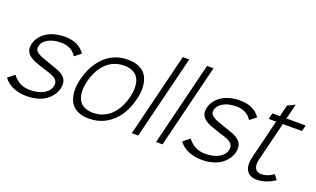

<svg xmlns="http://www.w3.org/2000/svg" viewBox="-86 -1321 2985 1813"><g transform="rotate(20 1406.0 -414.5)"><path d="M519 -167Q510.3 -132.8 489.7 -102.3Q469.2 -71.8 435.8 -45.7Q402.3 -19.5 351.1 -4.2Q299.8 11.2 236.8 11.2Q164.6 11.2 103.8 -14.2Q43 -39.6 6.8 -89.8L71.8 -142.1Q110.4 -95.2 152.1 -74.7Q193.8 -54.2 250 -54.2Q332 -54.2 385.3 -84.5Q438.5 -114.7 450.2 -163.1Q460 -202.1 439 -227.3Q418 -252.4 357.9 -271Q351.1 -272.5 304.9 -287.6Q258.8 -302.7 254.9 -304.2Q228 -313 207.5 -321.8Q187 -330.6 168.5 -341.8Q149.9 -353 138.7 -365.5Q127.4 -377.9 119.4 -394Q111.3 -410.2 111.6 -428.7Q111.8 -447.3 116.2 -470.2Q124.5 -503.4 145.5 -533.2Q166.5 -563 199.7 -587.2Q232.9 -611.3 282.2 -625.7Q331.5 -640.1 390.1 -640.1Q529.8 -640.1 594.2 -544.9L530.8 -495.1Q481.4 -575.2 375 -575.2Q296.4 -575.2 245.4 -545.9Q194.3 -516.6 184.1 -473.1Q174.3 -436.5 203.4 -412.4Q232.4 -388.2 304.2 -366.2Q309.1 -364.7 348.9 -350.3Q388.7 -335.9 396 -334Q477.5 -308.6 505.4 -267.6Q533.2 -226.6 519 -167Z M1161.6 -314.9Q1172.4 -358.9 1174.1 -397Q1175.8 -435.1 1167.2 -468.3Q1158.7 -501.5 1139.6 -524.9Q1120.6 -548.3 1087.6 -561.8Q1054.7 -575.2 1009.8 -575.2Q953.6 -575.2 906.2 -554.9Q858.9 -534.7 824.7 -498.5Q790.5 -462.4 766.8 -416.3Q743.2 -370.1 729.5 -314.9Q718.8 -271.5 717 -233.4Q715.3 -195.3 724.1 -162.4Q732.9 -129.4 752 -105.7Q771 -82 804 -68.6Q836.9 -55.2 881.3 -55.2Q937 -55.2 984.4 -75.4Q1031.7 -95.7 1065.9 -131.6Q1100.1 -167.5 1124 -213.6Q1147.9 -259.8 1161.6 -314.9ZM1227.5 -314.9Q1204.1 -218.8 1155 -146.5Q1106 -74.2 1031 -32.2Q956.1 9.8 864.7 9.8Q795.4 9.8 747.3 -14.2Q699.2 -38.1 676 -81.1Q652.8 -124 648.7 -183.6Q644.5 -243.2 663.6 -314.9Q700.2 -462.4 794.4 -551.3Q888.7 -640.1 1025.4 -640.1Q1094.7 -640.1 1143.1 -616.2Q1191.4 -592.3 1214.8 -549.3Q1238.3 -506.3 1242.4 -446.5Q1246.6 -386.7 1227.5 -314.9Z M1565.4 -839.8 1358.4 0H1293.5L1500.5 -839.8Z M1809.1 -839.8 1602.1 0H1537.1L1744.1 -839.8Z M2279.8 -167Q2271 -132.8 2250.5 -102.3Q2230 -71.8 2196.5 -45.7Q2163.1 -19.5 2111.8 -4.2Q2060.5 11.2 1997.6 11.2Q1925.3 11.2 1864.5 -14.2Q1803.7 -39.6 1767.6 -89.8L1832.5 -142.1Q1871.1 -95.2 1912.8 -74.7Q1954.6 -54.2 2010.7 -54.2Q2092.8 -54.2 2146 -84.5Q2199.2 -114.7 2210.9 -163.1Q2220.7 -202.1 2199.7 -227.3Q2178.7 -252.4 2118.7 -271Q2111.8 -272.5 2065.7 -287.6Q2019.5 -302.7 2015.6 -304.2Q1988.8 -313 1968.3 -321.8Q1947.8 -330.6 1929.2 -341.8Q1910.6 -353 1899.4 -365.5Q1888.2 -377.9 1880.1 -394Q1872.1 -410.2 1872.3 -428.7Q1872.6 -447.3 1877 -470.2Q1885.3 -503.4 1906.2 -533.2Q1927.2 -563 1960.4 -587.2Q1993.7 -611.3 2043 -625.7Q2092.3 -640.1 2150.9 -640.1Q2290.5 -640.1 2355 -544.9L2291.5 -495.1Q2242.2 -575.2 2135.7 -575.2Q2057.1 -575.2 2006.1 -545.9Q1955.1 -516.6 1944.8 -473.1Q1935.1 -436.5 1964.1 -412.4Q1993.2 -388.2 2064.9 -366.2Q2069.8 -364.7 2109.6 -350.3Q2149.4 -335.9 2156.7 -334Q2238.3 -308.6 2266.1 -267.6Q2293.9 -226.6 2279.8 -167Z M2695.3 -98.1 2730.5 -49.8Q2638.2 9.8 2553.2 9.8Q2479.5 9.8 2449 -38.6Q2418.5 -86.9 2440.4 -176.8L2535.2 -562L2541.5 -568.8H2462.4L2477.5 -629.9H2556.2L2554.2 -637.2L2581.5 -746.1L2656.2 -782.2L2620.1 -637.2L2615.2 -629.9H2811.5L2796.4 -568.8H2600.1L2602.5 -562L2508.3 -181.2Q2493.2 -120.6 2510.5 -87.4Q2527.8 -54.2 2574.2 -54.2Q2634.8 -54.2 2695.3 -98.1Z"/></g></svg>

Font: Sinkin Sans 300 Light Italic
Style: Regular
Weight: 300
Italic angle: -112°
Designer: Keith Bates
Foundry: K-Type
Version: Sinkin Sans (version 1.0)  by Keith Bates   •   © 2014   www